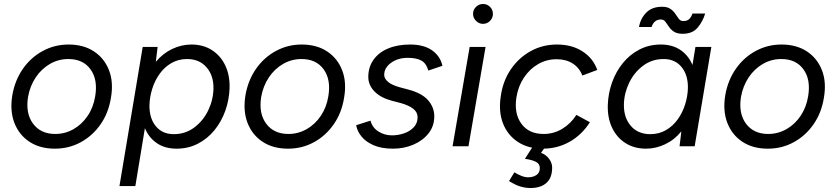

<svg xmlns="http://www.w3.org/2000/svg" viewBox="-20 -736 4208 966"><path d="M256 12Q181 12 128.5 -22.5Q76 -57 52.5 -117.5Q29 -178 42 -257Q55 -332 95 -389.5Q135 -447 195 -479.5Q255 -512 325 -512Q400 -512 452.5 -477.5Q505 -443 528.5 -382.5Q552 -322 538 -243Q526 -168 486 -110.5Q446 -53 386.5 -20.5Q327 12 256 12ZM258 -62Q307 -62 349.5 -86Q392 -110 421 -153Q450 -196 459 -252Q473 -335 435.5 -387Q398 -439 324 -439Q274 -439 231.5 -414.5Q189 -390 160 -347Q131 -304 121 -248Q108 -165 146.5 -113.5Q185 -62 258 -62Z M581 200 698 -500H773L764 -425Q800 -468 847 -490Q894 -512 943 -512Q1002 -512 1046 -484Q1090 -456 1113.5 -406.5Q1137 -357 1135 -292Q1133 -233 1113.5 -178.5Q1094 -124 1059 -81Q1024 -38 975.5 -13Q927 12 868 12Q810 12 769.5 -15.5Q729 -43 709 -91L661 200ZM921 -439Q878 -439 843 -419Q808 -399 783.5 -365Q759 -331 746 -289.5Q733 -248 732 -207Q731 -141 764 -101Q797 -61 854 -61Q913 -61 958 -95Q1003 -129 1028 -181.5Q1053 -234 1054 -291Q1055 -356 1019 -397.5Q983 -439 921 -439Z M1429 12Q1354 12 1301.5 -22.5Q1249 -57 1225.5 -117.5Q1202 -178 1215 -257Q1228 -332 1268 -389.5Q1308 -447 1368 -479.5Q1428 -512 1498 -512Q1573 -512 1625.5 -477.5Q1678 -443 1701.5 -382.5Q1725 -322 1711 -243Q1699 -168 1659 -110.5Q1619 -53 1559.5 -20.5Q1500 12 1429 12ZM1431 -62Q1480 -62 1522.5 -86Q1565 -110 1594 -153Q1623 -196 1632 -252Q1646 -335 1608.5 -387Q1571 -439 1497 -439Q1447 -439 1404.5 -414.5Q1362 -390 1333 -347Q1304 -304 1294 -248Q1281 -165 1319.5 -113.5Q1358 -62 1431 -62Z M1957 12Q1900 12 1860.5 -5Q1821 -22 1799 -49Q1777 -76 1772 -106L1844 -129Q1854 -93 1884.5 -74Q1915 -55 1952 -55Q1983 -55 2012.5 -65Q2042 -75 2061.5 -95.5Q2081 -116 2081 -146Q2081 -171 2060 -188Q2039 -205 1998 -217L1952 -229Q1895 -244 1864 -276Q1833 -308 1833 -349Q1833 -398 1859 -435Q1885 -472 1932.5 -492Q1980 -512 2043 -512Q2112 -512 2153.5 -483Q2195 -454 2206 -405L2135 -381Q2125 -417 2100.5 -431Q2076 -445 2031 -445Q1982 -445 1947.5 -420Q1913 -395 1913 -359Q1913 -341 1932 -324.5Q1951 -308 1991 -297L2032 -286Q2102 -268 2133.5 -232Q2165 -196 2165 -151Q2165 -102 2136.5 -65.5Q2108 -29 2060.5 -8.5Q2013 12 1957 12Z M2257 0 2343 -500H2423L2337 0ZM2410 -616Q2390 -616 2375 -631Q2360 -646 2360 -666Q2360 -687 2375 -701.5Q2390 -716 2410 -716Q2431 -716 2445.5 -701.5Q2460 -687 2460 -666Q2460 -646 2445.5 -631Q2431 -616 2410 -616Z M2711 12Q2637 12 2585.5 -22Q2534 -56 2511 -114.5Q2488 -173 2499 -248Q2509 -326 2549 -385.5Q2589 -445 2649.5 -478.5Q2710 -512 2782 -512Q2858 -512 2911.5 -477Q2965 -442 2985 -384L2910 -356Q2895 -395 2861.5 -416.5Q2828 -438 2781 -438Q2730 -438 2687.5 -413.5Q2645 -389 2616 -345.5Q2587 -302 2578 -245Q2566 -164 2603.5 -113Q2641 -62 2715 -62Q2766 -62 2809 -88Q2852 -114 2880 -158L2948 -121Q2907 -57 2845.5 -22.5Q2784 12 2711 12ZM2649 210Q2626 210 2600.5 203Q2575 196 2541 175L2568 131Q2584 141 2602.5 148.5Q2621 156 2637 156Q2662 156 2679 144.5Q2696 133 2696 110Q2696 88 2676 78Q2656 68 2621 63L2666 -7L2721 6L2702 33Q2727 42 2742.5 63Q2758 84 2758 107Q2758 159 2729 184.5Q2700 210 2649 210Z M3231 12Q3171 12 3127 -16Q3083 -44 3059.5 -93.5Q3036 -143 3038 -208Q3040 -267 3059.5 -321.5Q3079 -376 3114 -419Q3149 -462 3197.5 -487Q3246 -512 3305 -512Q3363 -512 3403.5 -484.5Q3444 -457 3464 -409L3479 -500H3559L3475 0H3399L3408 -75Q3373 -32 3326 -10Q3279 12 3231 12ZM3252 -61Q3295 -61 3330 -81Q3365 -101 3389.5 -135Q3414 -169 3427 -210.5Q3440 -252 3441 -293Q3442 -359 3409 -399Q3376 -439 3319 -439Q3260 -439 3215 -405Q3170 -371 3145 -318.5Q3120 -266 3119 -210Q3118 -144 3154 -102.5Q3190 -61 3252 -61ZM3415 -566Q3387 -566 3371 -576.5Q3355 -587 3345.5 -601.5Q3336 -616 3327.5 -627Q3319 -638 3305 -638Q3271 -638 3258 -600H3195Q3202 -642 3231 -672Q3260 -702 3311 -702Q3338 -702 3353.5 -691Q3369 -680 3378 -666Q3387 -652 3395.5 -641Q3404 -630 3418 -630Q3437 -630 3447.5 -640Q3458 -650 3464 -668H3528Q3516 -628 3490 -597Q3464 -566 3415 -566Z M3843 12Q3768 12 3715.5 -22.5Q3663 -57 3639.5 -117.5Q3616 -178 3629 -257Q3642 -332 3682 -389.5Q3722 -447 3782 -479.5Q3842 -512 3912 -512Q3987 -512 4039.5 -477.5Q4092 -443 4115.5 -382.5Q4139 -322 4125 -243Q4113 -168 4073 -110.5Q4033 -53 3973.5 -20.5Q3914 12 3843 12ZM3845 -62Q3894 -62 3936.5 -86Q3979 -110 4008 -153Q4037 -196 4046 -252Q4060 -335 4022.5 -387Q3985 -439 3911 -439Q3861 -439 3818.5 -414.5Q3776 -390 3747 -347Q3718 -304 3708 -248Q3695 -165 3733.5 -113.5Q3772 -62 3845 -62Z"/></svg>

Font: Figtree
Style: Italic
Weight: 400
Italic angle: -9.5°
Foundry: Erik Kennedy
Version: Version 2.001; ttfautohint (v1.8.4.7-5d5b);gftools[0.9.27]